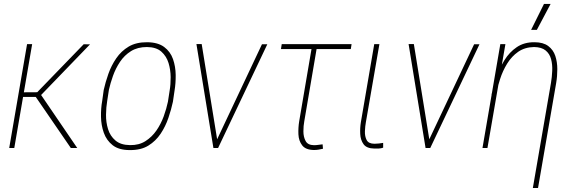

<svg xmlns="http://www.w3.org/2000/svg" viewBox="-20 -753 2918 977"><path d="M143.6 -528.3 52.7 0H26.9L117.7 -528.3ZM438 -527.3 179.7 -259.8H86.9L89.8 -283.2L169.4 -283.7L405.8 -527.8ZM340.3 0 160.6 -261.7 179.2 -284.2 373 0Z M500 -239.3 507.8 -295.4Q516.6 -335 531.5 -377.2Q546.4 -419.4 571.5 -456.3Q596.7 -493.2 634.8 -515.9Q672.9 -538.6 729 -538.1Q783.7 -537.6 815.4 -513.9Q847.2 -490.2 860.4 -452.1Q873.5 -414.1 874 -371.6Q874.5 -329.1 868.2 -292L859.9 -235.4Q851.6 -196.3 836.9 -153.1Q822.3 -109.9 797.4 -72.5Q772.5 -35.2 734.9 -12Q697.3 11.2 640.6 10.7Q585 10.7 553.5 -13.9Q522 -38.6 508.3 -77.1Q494.6 -115.7 493.9 -158.9Q493.2 -202.1 500 -239.3ZM534.2 -295.9 525.4 -238.8Q520 -207.5 519.5 -169.2Q519 -130.9 529.8 -95.9Q540.5 -61 567.4 -38.1Q594.2 -15.1 641.6 -14.6Q687 -13.7 720.2 -34.9Q753.4 -56.2 776.1 -89.1Q798.8 -122.1 813 -160.9Q827.1 -199.7 834.5 -235.4L843.3 -292.5Q848.6 -322.8 848.4 -360.4Q848.1 -397.9 837.6 -432.4Q827.1 -466.8 801.3 -490Q775.4 -513.2 727.5 -513.7Q680.2 -513.7 646.5 -492.7Q612.8 -471.7 590.6 -438.2Q568.4 -404.8 554.9 -366.9Q541.5 -329.1 534.2 -295.9Z M1077.6 -28.8 1313 -527.8H1340.3L1089.8 0H1066.4ZM1006.3 -528.8 1087.4 -28.8 1088.9 0H1065.9L979.5 -528.8Z M1769 -528.3 1765.1 -503.4H1409.7L1413.6 -528.3ZM1569.3 -528.3H1595.2L1528.3 -135.7Q1523.9 -112.8 1523.9 -84.5Q1523.9 -56.2 1535.2 -35.4Q1546.4 -14.6 1577.6 -14.2Q1588.9 -14.2 1599.9 -15.9Q1610.8 -17.6 1621.6 -18.6L1623.5 3.9Q1611.8 6.8 1600.6 8.5Q1589.4 10.3 1577.6 10.3Q1535.6 9.8 1517.8 -13.2Q1500 -36.1 1498.5 -69.6Q1497.1 -103 1502.4 -135.7Z M1884.3 -528.3H1910.6L1841.8 -131.3Q1837.9 -110.8 1836.9 -85.2Q1835.9 -59.6 1845.7 -40.5Q1855.5 -21.5 1885.7 -21.5Q1897 -21.5 1908.4 -22.9Q1919.9 -24.4 1929.7 -25.9V-1.5Q1918.9 2.4 1908 2.7Q1897 2.9 1884.8 2.9Q1845.7 2.4 1830.1 -19Q1814.5 -40.5 1813 -71.3Q1811.5 -102.1 1816.4 -131.8Z M2157.2 -28.8 2392.6 -527.8H2419.9L2169.4 0H2146ZM2085.9 -528.8 2167 -28.8 2168.5 0H2145.5L2059.1 -528.8Z M2532.2 -415 2460.4 0H2435.1L2525.9 -528.3H2551.8ZM2502.9 -269.5 2481 -271.5Q2490.7 -313.5 2506.3 -359.9Q2522 -406.2 2546.9 -446.8Q2571.8 -487.3 2609.4 -512.9Q2647 -538.6 2699.7 -538.1Q2744.1 -538.1 2769.8 -518.8Q2795.4 -499.5 2805.7 -468.5Q2815.9 -437.5 2815.9 -401.1Q2815.9 -364.7 2810.1 -330.6L2717.8 203.6H2691.4L2783.7 -331.5Q2788.6 -360.4 2790 -392.6Q2791.5 -424.8 2784.2 -452.1Q2776.9 -479.5 2756.3 -496.3Q2735.8 -513.2 2697.3 -513.7Q2650.4 -512.7 2616.9 -489.5Q2583.5 -466.3 2560.8 -429.4Q2538.1 -392.6 2524.7 -350.6Q2511.2 -308.6 2502.9 -269.5ZM2682.6 -601.1 2748 -732.9H2781.7L2711.9 -601.1Z"/></svg>

Font: Roboto Condensed Thin
Style: Italic
Weight: 250
Italic angle: -12°
Designer: Christian Robertson
Foundry: Google
Version: Version 3.008; 2023